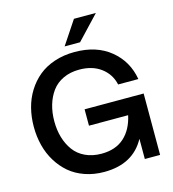

<svg xmlns="http://www.w3.org/2000/svg" viewBox="-133 -1035 1043 1156"><g transform="rotate(-15 389.0 -457.0)"><path d="M374 12.2Q309.6 12.2 254.2 -7.1Q198.7 -26.4 158.7 -60.5Q118.7 -94.7 90.1 -141.4Q61.5 -188 47.4 -243.4Q33.2 -298.8 33.2 -359.9Q33.2 -420.9 47.4 -476.1Q61.5 -531.2 90.8 -578.1Q120.1 -625 161.6 -659.2Q203.1 -693.4 260.7 -712.6Q318.4 -731.9 386.2 -731.9Q522.5 -731.9 609.4 -660.6Q696.3 -589.4 715.8 -475.1H589.8Q575.2 -541.5 521.5 -581.8Q467.8 -622.1 386.2 -622.1Q329.6 -622.1 285.6 -601.3Q241.7 -580.6 215.1 -544.2Q188.5 -507.8 174.8 -461.2Q161.1 -414.6 161.1 -359.9Q161.1 -305.2 174.8 -258.8Q188.5 -212.4 215.1 -176Q241.7 -139.6 285.6 -118.9Q329.6 -98.1 386.2 -98.1Q474.6 -98.1 528.1 -146.5Q581.5 -194.8 600.1 -280.8H356V-382.8H724.1V0H628.9V-126Q554.2 12.2 374 12.2ZM337.9 -779.8 435.1 -925.8H571.8L434.1 -779.8Z"/></g></svg>

Font: Aspekta 550
Style: Regular
Weight: 550
Designer: Ivo Dolenc
Version: Version 2.000